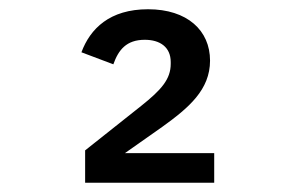

<svg xmlns="http://www.w3.org/2000/svg" viewBox="-20 -724 640 415"><path d="M443 -393H250L331 -450C388 -491 434 -530 434 -593C434 -658 385 -704 300 -704C217 -704 175 -662 156 -611L225 -585C236 -616 253 -638 293 -638C326 -638 349 -622 349 -590V-586C349 -553 329 -530 285 -495L164 -399V-329H443Z"/></svg>

Font: IBM Mono Medium
Style: Regular
Weight: 500
Monospace: yes
Designer: Mike Abbink, Paul van der Laan, Pieter van Rosmalen
Foundry: Bold Monday
Version: Version 2.3